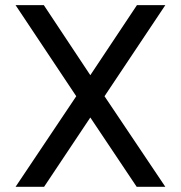

<svg xmlns="http://www.w3.org/2000/svg" viewBox="-20 -720 697 740"><path d="M40 0 273.9 -349.1 40 -700.2H148.9L328.1 -430.2L507.8 -700.2H617.2L382.8 -349.1L617.2 0H506.8L328.1 -267.1L149.9 0Z"/></svg>

Font: Carme
Style: Regular
Weight: 400
Version: 1.000